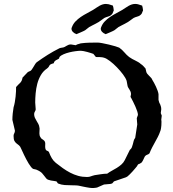

<svg xmlns="http://www.w3.org/2000/svg" viewBox="-20 -925 868 961"><path d="M47.9 -245.1Q47.9 -251.5 51.3 -257.6Q54.7 -263.7 54.7 -271L42 -325.2Q42 -339.4 43.7 -356.9Q45.4 -374.5 47.9 -387.7Q51.8 -399.9 54.2 -413.8Q56.6 -427.7 58.1 -441.7Q59.6 -455.6 60.1 -468Q60.5 -480.5 60.5 -489.3Q65.9 -496.1 71.3 -501Q76.7 -505.9 81.1 -510.5Q85.4 -515.1 88.4 -521.2Q91.3 -527.3 92.8 -536.6L119.6 -564.5L132.3 -570.3Q135.3 -571.8 139.2 -577.1Q143.1 -582.5 147.2 -589.6Q151.4 -596.7 155.5 -603.3Q159.7 -609.9 163.6 -613.3Q191.4 -633.3 218.5 -650.4Q245.6 -667.5 277.8 -683.6Q280.3 -684.1 282.7 -685.1Q285.2 -685.5 287.4 -686Q289.6 -686.5 291 -686.5Q298.8 -687.5 303.7 -690.2Q308.6 -692.9 313 -695.6Q317.4 -698.2 322.5 -700.4Q327.6 -702.6 335 -702.6L358.9 -698.7L366.2 -702.6L384.3 -708Q406.2 -710.9 427 -711.4Q447.8 -711.9 469.2 -711.9Q476.1 -711.9 491.9 -709Q507.8 -706.1 525.1 -701.9Q542.5 -697.8 557.1 -693.4Q571.8 -689 576.7 -686.5Q590.8 -676.8 602.3 -663.1Q613.8 -649.4 626.5 -639.6Q634.3 -633.8 641.8 -629.9Q649.4 -626 656.7 -622.3Q664.1 -618.7 671.4 -614.5Q678.7 -610.4 685.5 -604Q688 -603 691.4 -600.1Q694.8 -597.2 698.2 -593.5Q701.7 -589.8 704.3 -586.7Q707 -583.5 708.5 -582L711.9 -566.9Q712.9 -561 717 -555.9Q721.2 -550.8 726.3 -545.7Q731.4 -540.5 736.1 -535.6Q740.7 -530.8 742.2 -525.4Q746.1 -519.5 751 -510.5Q755.9 -501.5 760.7 -491.2Q765.6 -481 769 -470.9Q772.5 -460.9 773.4 -453.6V-424.8Q775.4 -416.5 777.1 -411.6Q778.8 -406.7 782.2 -401.4Q784.2 -396 785.6 -390.9Q787.1 -385.7 787.1 -377.4Q787.1 -376.5 786.6 -374Q786.1 -371.6 785.9 -368.7Q785.6 -365.7 785.2 -363Q784.7 -360.4 784.7 -358.9L789.6 -346.2L787.1 -325.2Q788.1 -322.8 788.1 -319.3Q788.1 -315.9 788.1 -311.5Q788.1 -295.9 786.1 -283.9Q784.2 -272 782.2 -268.6Q776.9 -252.9 770 -239.7Q763.2 -226.6 755.9 -213.6Q748.5 -200.7 741.5 -187Q734.4 -173.3 728 -157.2Q725.1 -154.3 722.2 -152.8Q719.2 -151.4 716.3 -150.4Q713.4 -149.4 710.4 -147.5Q707.5 -145.5 705.1 -142.1Q703.6 -139.6 701.9 -135.7Q700.2 -131.8 698 -127.2Q695.8 -122.6 693.4 -118.2Q690.9 -113.8 688 -110.8L678.2 -105Q674.3 -105 670.7 -101.3Q667 -97.7 667 -94.7Q663.6 -90.3 657.2 -82.8Q650.9 -75.2 643.6 -67.1Q636.2 -59.1 629.4 -52.2Q622.6 -45.4 618.2 -42Q614.7 -40 612.3 -38.6Q609.9 -37.6 607.7 -36.6Q605.5 -35.6 604.5 -35.6L550.3 -17.1Q546.9 -13.2 545.4 -11Q543.9 -8.8 542.5 -7.8Q541 -6.8 539.1 -6.1Q537.1 -5.4 532.7 -4.4L500.5 -1.5L465.8 13.7Q461.4 14.6 457 15.1Q453.1 15.6 449 15.9Q444.8 16.1 440.9 16.1Q435.5 16.1 428 14.9Q420.4 13.7 412.1 12.2Q403.8 10.7 395.8 9Q387.7 7.3 381.3 5.9Q371.6 3.4 360.8 2.9Q350.1 2.4 339.4 2.4Q320.8 2.4 303.7 1.2Q286.6 0 270 -6.8L262.7 -17.1Q257.3 -18.6 250 -19.3Q242.7 -20 235.1 -21.5Q227.5 -22.9 220.9 -25.4Q214.4 -27.8 210.9 -32.7Q203.6 -41.5 199.2 -47.6Q194.8 -53.7 190.4 -58.3Q186 -63 179.4 -67.1Q172.9 -71.3 161.1 -76.2L146 -79.6Q141.1 -82 135.3 -89.4Q129.4 -96.7 123.5 -106.4Q117.7 -116.2 111.6 -127.4Q105.5 -138.7 100.6 -149.2Q95.7 -159.7 91.8 -168Q87.9 -176.3 85.9 -180.7Q81.5 -192.4 75 -197.5Q68.4 -202.6 62.5 -207.3Q56.6 -211.9 52.2 -219.7Q47.9 -227.5 47.9 -245.1ZM150.9 -354Q150.9 -344.2 154.5 -335.9Q158.2 -327.6 163.1 -319.8Q168 -312 172.1 -304.2Q176.3 -296.4 177.2 -287.1Q178.2 -285.6 178.2 -281.2L177.2 -257.8Q177.2 -253.4 178.2 -248Q179.2 -242.7 183.1 -237.3Q186 -231.9 189.5 -229.7Q192.9 -227.5 196 -225.3Q199.2 -223.1 201.9 -220.2Q204.6 -217.3 206.1 -210.9L206.5 -206.1Q206.5 -202.6 206.3 -199.7Q206.1 -196.8 206.1 -190.9Q206.1 -182.6 208.5 -177.2Q210.4 -171.9 215.8 -170.4Q221.2 -168.9 224.6 -164.6Q231.9 -145.5 239.3 -133.1Q246.6 -120.6 259.3 -109.9Q276.4 -96.2 294.2 -83.5Q312 -70.8 331.1 -60.8Q350.1 -50.8 371.1 -44.9Q392.1 -39.1 415.5 -39.1Q421.9 -39.1 426.3 -40Q430.7 -41 434.8 -42.5Q439 -43.9 443.4 -45.4Q447.8 -46.9 454.1 -48.3Q467.8 -50.3 485.1 -53Q502.4 -55.7 516.6 -55.7Q526.9 -63.5 539.6 -70.3Q552.2 -77.1 564.7 -84.7Q577.1 -92.3 587.6 -101.6Q598.1 -110.8 604.5 -123.5L629.9 -174.8Q636.7 -179.7 639.9 -187.5Q643.1 -195.3 645 -203.6Q647 -211.9 649.2 -220.2Q651.4 -228.5 656.7 -234.9L667 -302.2Q667 -310.1 665.8 -316.9Q664.6 -323.7 664.6 -333.5L670.4 -349.6Q670.4 -357.4 666.7 -368.4Q663.1 -379.4 658 -390.9Q652.8 -402.3 647.5 -413.3Q642.1 -424.3 638.2 -431.6L633.3 -439.9L635.7 -453.6Q635.7 -460.9 633.3 -466.6Q630.9 -472.2 627.9 -476.8Q625 -481.4 622.1 -486.1Q619.1 -490.7 618.2 -496.6L613.8 -520.5Q609.4 -534.2 595.7 -552.5Q582 -570.8 564.9 -588.4Q547.9 -606 530.3 -619.4Q512.7 -632.8 500.5 -636.2Q493.2 -638.7 480.5 -639.2Q467.8 -639.6 460 -639.6L447.3 -655.3Q443.8 -656.7 435.3 -659.4Q426.8 -662.1 417.2 -664.8Q407.7 -667.5 398.4 -669.2Q389.2 -670.9 384.3 -670.9Q374.5 -670.9 359.1 -668.9Q343.8 -667 327.6 -663.1Q311.5 -659.2 297.9 -653.3Q284.2 -647.5 277.8 -639.6L275.4 -631.8Q271.5 -628.9 267.3 -627.2Q263.2 -625.5 259.5 -623.3Q255.9 -621.1 253.2 -617.9Q250.5 -614.7 249 -608.4Q237.8 -605.5 233.6 -603Q229.5 -600.6 227.8 -597.7Q226.1 -594.7 224.1 -591.1Q222.2 -587.4 215.3 -582Q196.3 -569.3 184.6 -549.3Q172.9 -529.3 166.7 -505.9Q160.6 -482.4 158.4 -457.8Q156.2 -433.1 156.2 -412.1L158.7 -377.4Q158.7 -373 154.8 -366.9Q150.9 -360.8 150.9 -354ZM339.4 -787.6Q345.7 -805.2 357.7 -817.6Q369.6 -830.1 384.3 -840.1Q398.9 -850.1 415 -858.4Q431.2 -866.7 445.8 -875.5Q455.1 -881.3 462.9 -886.7Q470.7 -892.1 478.3 -896.2Q485.8 -900.4 493.7 -902.8Q501.5 -905.3 510.3 -905.3Q523.4 -905.3 539.1 -898.9Q543 -897.9 544.9 -897Q545.9 -894.5 547.6 -886.5Q549.3 -878.4 549.3 -874V-872.1L548.3 -870.1Q547.9 -869.1 547.4 -868.2Q546.9 -867.2 546.9 -866.7Q544.4 -860.4 543 -857.4Q541.5 -854.5 536.6 -850.1Q532.2 -846.2 527.8 -844.5Q523.4 -842.8 519.5 -841.6Q515.6 -840.3 511.5 -839.1Q507.3 -837.9 502.9 -835.4Q501 -834.5 496.3 -830.8Q491.7 -827.1 490.7 -826.7Q481.9 -819.8 474.1 -814.9Q466.3 -810.1 458.5 -806.2Q450.7 -802.2 442.6 -798.1Q434.6 -793.9 425.8 -789.1Q424.8 -788.1 421.9 -785.9Q418.9 -783.7 415.5 -781Q412.1 -778.3 409.4 -776.1Q406.7 -773.9 405.8 -773.4Q403.3 -772 397.2 -769Q391.1 -766.1 384.3 -763.2Q377.4 -760.3 371.1 -757.6Q364.7 -754.9 362.3 -753.9Q361.3 -754.9 360.8 -754.9Q360.4 -754.9 359.9 -755.4Q352.5 -757.8 345.2 -764.9Q337.9 -772 337.9 -781.2Q337.9 -784.7 339.4 -787.6ZM485.8 -787.6Q492.2 -805.2 504.2 -817.6Q516.1 -830.1 530.8 -840.1Q545.4 -850.1 561.5 -858.4Q577.6 -866.7 592.3 -875.5Q601.6 -881.3 609.4 -886.7Q617.2 -892.1 624.8 -896.2Q632.3 -900.4 640.1 -902.8Q647.9 -905.3 656.7 -905.3Q669.9 -905.3 685.5 -898.9Q689.5 -897.9 691.4 -897Q692.4 -894.5 694.1 -886.5Q695.8 -878.4 695.8 -874V-872.1L694.8 -870.1Q694.3 -869.1 693.8 -868.2Q693.4 -867.2 693.4 -866.7Q690.9 -860.4 689.5 -857.4Q688 -854.5 683.1 -850.1Q678.7 -846.2 674.3 -844.5Q669.9 -842.8 666 -841.6Q662.1 -840.3 658 -839.1Q653.8 -837.9 649.4 -835.4Q647.5 -834.5 642.8 -830.8Q638.2 -827.1 637.2 -826.7Q628.4 -819.8 620.6 -814.9Q612.8 -810.1 605 -806.2Q597.2 -802.2 589.1 -798.1Q581.1 -793.9 572.3 -789.1Q571.3 -788.1 568.4 -785.9Q565.4 -783.7 562 -781Q558.6 -778.3 555.9 -776.1Q553.2 -773.9 552.2 -773.4Q549.8 -772 543.7 -769Q537.6 -766.1 530.8 -763.2Q523.9 -760.3 517.6 -757.6Q511.2 -754.9 508.8 -753.9Q507.8 -754.9 507.3 -754.9Q506.8 -754.9 506.3 -755.4Q499 -757.8 491.7 -764.9Q484.4 -772 484.4 -781.2Q484.4 -784.7 485.8 -787.6Z"/></svg>

Font: IM FELL English SC
Style: Regular
Weight: 400
Designer: Igino Marini
Foundry: Igino Marini
Version: 3.00